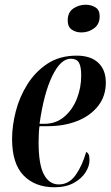

<svg xmlns="http://www.w3.org/2000/svg" viewBox="-20 -781 467 811"><path d="M210 10Q128 10 79.5 -40Q31 -90 31 -194Q31 -249 46.5 -310Q62 -371 95.5 -424.5Q129 -478 180.5 -512Q232 -546 304 -546Q363 -546 395 -516Q427 -486 427 -432Q427 -375 394.5 -333.5Q362 -292 306.5 -270Q251 -248 181 -248H147Q145 -240 144 -216.5Q143 -193 143 -180Q143 -86 165.5 -44Q188 -2 228 -2Q271 -2 299 -41Q327 -80 344 -139Q350 -137 354 -129.5Q358 -122 358 -104Q358 -79 341 -52.5Q324 -26 291 -8Q258 10 210 10ZM167 -258Q216 -258 251 -287.5Q286 -317 304.5 -363.5Q323 -410 323 -462Q323 -501 313 -517Q303 -533 279 -533Q236 -533 200.5 -459.5Q165 -386 147 -258ZM324 -644Q300 -644 283 -656Q266 -668 266 -694Q266 -729 289.5 -745Q313 -761 342 -761Q365 -761 383 -750Q401 -739 401 -712Q401 -679 377.5 -661.5Q354 -644 324 -644Z"/></svg>

Font: Noto Serif Display ExtraCondensed SemiBold
Style: Italic
Weight: 600
Width: 2
Italic angle: -12°
Designer: Monotype Design Team
Foundry: Monotype Imaging Inc.
Version: Version 2.009